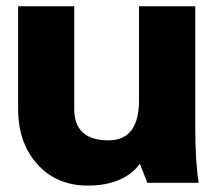

<svg xmlns="http://www.w3.org/2000/svg" viewBox="-20 -576 688 605"><path d="M606 0H443.8Q440.4 -11.2 432.1 -31Q423.8 -50.8 420.9 -60.1Q397.9 -27.8 356 -9.5Q314 8.8 256.8 8.8Q158.7 8.8 97.9 -58.3Q37.1 -125.5 37.1 -232.9V-556.2H213.9V-232.9Q213.9 -133.8 321.8 -133.8Q418 -133.8 418 -259.8V-556.2H595.2V-179.2Q595.2 -67.4 606 0Z"/></svg>

Font: LT Superior Black
Style: Regular
Weight: 900
Designer: Daniel Lyons
Foundry: LyonsType
Version: Version 2.005